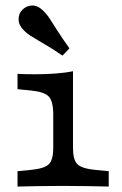

<svg xmlns="http://www.w3.org/2000/svg" viewBox="-20 -686 447 706"><path d="M175.8 -206.5V-263.7Q175.8 -312.9 159.7 -330.6Q143.5 -348.4 93.5 -353.2L44.4 -358.1V-414.5Q55.6 -413.7 72.6 -413.3Q89.5 -412.9 109.7 -412.9Q148.4 -412.9 185.1 -415.7Q221.8 -418.5 248.4 -424.2V-414.5V-206.5ZM212.1 -2.4Q158.9 -2.4 120.2 -1.6Q81.5 -0.8 44.4 0V-56.5L93.5 -61.3Q143.5 -66.1 159.7 -82.3Q175.8 -98.4 175.8 -142.7V-206.5H248.4V-142.7Q248.4 -98.4 264.5 -82.3Q280.6 -66.1 330.6 -61.3L379.8 -56.5V0Q342.7 -0.8 304 -1.6Q265.3 -2.4 212.1 -2.4ZM209.7 -481.5Q181.5 -500.8 159.7 -514.1Q137.9 -527.4 121 -537.1Q104 -546.8 91.1 -555.2Q78.2 -563.7 67.7 -574.2Q48.4 -593.5 48.4 -614.9Q48.4 -636.3 62.1 -650Q76.6 -664.5 97.2 -665.7Q117.7 -666.9 137.9 -647.6Q151.6 -634.7 163.7 -616.1Q175.8 -597.6 192.3 -571.4Q208.9 -545.2 235.5 -508.1Z"/></svg>

Font: Playfair 5pt SemiExpanded Light
Style: Regular
Weight: 300
Width: 6
Designer: Claus Eggers Sørensen
Foundry: Claus Eggers Sørensen
Version: Version 2.203